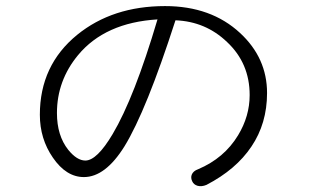

<svg xmlns="http://www.w3.org/2000/svg" viewBox="-20 -708 1040 647"><path d="M571.3 -639.6Q672.9 -635.7 745.1 -566.4Q821.3 -495.1 821.3 -387.7Q821.3 -316.4 782.2 -252Q735.4 -174.8 647.5 -137.7Q630.9 -131.8 626 -119.1Q622.1 -108.4 627.9 -96.7Q632.8 -85.9 645.5 -82Q659.2 -78.1 675.8 -85Q775.4 -136.7 827.1 -213.9Q879.9 -292 879.9 -394.5Q879.9 -512.7 789.1 -596.7Q691.4 -687.5 536.1 -687.5Q359.4 -687.5 240.2 -590.8Q114.3 -488.3 114.3 -321.3Q114.3 -240.2 158.2 -176.8Q203.1 -111.3 262.7 -111.3Q335 -111.3 399.4 -214.8Q472.7 -334 571.3 -639.6ZM510.7 -642.6Q432.6 -378.9 359.4 -255.9Q306.6 -167 267.6 -167Q239.3 -167 210 -203.1Q171.9 -251 171.9 -327.1Q171.9 -436.5 243.2 -522.5Q334 -631.8 510.7 -642.6Z"/></svg>

Font: Gulim
Style: Regular
Weight: 400
Version: Version 2.21